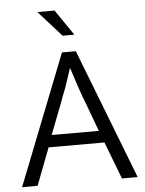

<svg xmlns="http://www.w3.org/2000/svg" viewBox="-57 -879 697 925"><g transform="rotate(-5 291.5 -417.0)"><path d="M159 -834H242L327 -710H270ZM176 -238H404L354 -373Q340 -408 325 -452L293 -550H291Q283 -524 275 -501L260 -457L244 -416Q237 -395 228 -373ZM260 -630H327L571 0H495L426 -180H156L87 0H12Z"/></g></svg>

Font: Mukta Light
Style: Regular
Weight: 300
Designer: Girish Dalvi and Yashodeep Gholap
Foundry: Ek Type
Version: Version 2.538;PS 1.002;hotconv 16.6.51;makeotf.lib2.5.65220;